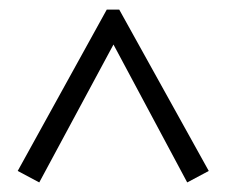

<svg xmlns="http://www.w3.org/2000/svg" viewBox="-20 -612 473 401"><path d="M62 -231 17 -255 203 -592H229L416 -255L371 -231L217 -519Z"/></svg>

Font: Piazzolla Thin Light
Style: Regular
Weight: 300
Version: Version 2.005